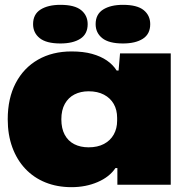

<svg xmlns="http://www.w3.org/2000/svg" viewBox="-20 -765 770 795"><path d="M276 10Q217 10 168.5 -9.5Q120 -29 85 -66Q50 -103 31 -155Q12 -207 12 -271Q12 -358 45 -421Q78 -484 137.5 -518Q197 -552 276 -552Q325 -552 361 -542Q397 -532 422.5 -514.5Q448 -497 463 -473H471L477 -544H687V0H466V-69H458Q433 -32 384 -11Q335 10 276 10ZM347 -155Q384 -155 410.5 -169Q437 -183 451 -208Q465 -233 465 -265V-277Q465 -310 451 -334.5Q437 -359 410.5 -373Q384 -387 347 -387Q314 -387 288.5 -374Q263 -361 248.5 -335Q234 -309 234 -271Q234 -233 248 -207Q262 -181 287.5 -168Q313 -155 347 -155ZM489 -585Q431 -585 403.5 -607Q376 -629 376 -665Q376 -706 407 -725.5Q438 -745 489 -745Q548 -745 575 -723Q602 -701 602 -665Q602 -624 571.5 -604.5Q541 -585 489 -585ZM230 -585Q172 -585 144.5 -607Q117 -629 117 -665Q117 -706 148 -725.5Q179 -745 230 -745Q289 -745 316 -723Q343 -701 343 -665Q343 -624 312.5 -604.5Q282 -585 230 -585Z"/></svg>

Font: Mona Sans Expanded Black
Style: Regular
Weight: 900
Width: 7
Designer: Deni Anggara
Foundry: GitHub
Version: Version 2.000